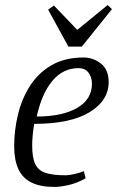

<svg xmlns="http://www.w3.org/2000/svg" viewBox="-20 -729 462 758"><path d="M195 9Q139 9 104 -8.5Q69 -26 52.5 -61.5Q36 -97 36 -152Q36 -215 51 -277Q66 -339 98.5 -390Q131 -441 183.5 -471.5Q236 -502 310 -502Q348 -502 378.5 -478Q409 -454 409 -405Q409 -332 333.5 -286Q258 -240 115 -240Q111 -216 109 -194Q107 -172 107 -155Q107 -107 119 -81.5Q131 -56 160 -46.5Q189 -37 239 -37Q253 -37 274.5 -42Q296 -47 311 -53L318 -25Q284 -6 251 1.5Q218 9 195 9ZM125 -269Q226 -269 284.5 -303Q343 -337 343 -398Q343 -424 329.5 -442Q316 -460 290 -460Q229 -460 187 -410Q145 -360 125 -269ZM250 -545 170 -691 193 -707 285 -611 405 -709 422 -693 303 -545Z"/></svg>

Font: Manuale Light
Style: Italic
Weight: 300
Italic angle: -11°
Version: Version 1.002